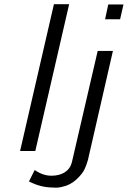

<svg xmlns="http://www.w3.org/2000/svg" viewBox="-20 -713 604 908"><path d="M117 145 144 91Q183 118 223 118Q262 118 287.5 101Q313 84 320 54L442 -472H514L396 43Q390 65 380 87Q370 109 341 136Q312 163 272 171Q252 176 233 174Q172 174 117 145ZM477 -622 492 -692H564L548 -622ZM75 1 235 -693H307L147 1Z"/></svg>

Font: Coval
Style: ExtraLight Italic
Weight: 200
Foundry: Context Ltd
Version: Version 001.000